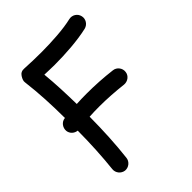

<svg xmlns="http://www.w3.org/2000/svg" viewBox="-211 -814 975 975"><g transform="rotate(-45 276.5 -326.0)"><path d="M44.9 -307.6C47.4 -286.1 65.4 -269.5 86.9 -267.6C86.4 -173.3 81.5 -85.9 72.8 -4.9C70.3 20 88.4 42.5 113.3 45.9C138.2 48.3 161.6 29.8 164.1 4.9C174.3 -82.5 179.2 -175.8 179.7 -274.9C204.1 -276.4 228 -276.9 251 -276.9C307.1 -276.9 363.3 -272.9 418.5 -266.6C443.4 -264.2 467.3 -281.7 469.7 -306.6C473.1 -331.5 454.6 -355.5 429.7 -357.9C370.6 -365.2 311 -368.7 251 -368.7C227.1 -368.7 203.1 -368.2 179.2 -366.7C177.7 -444.3 175.3 -513.7 168 -588.4C191.4 -587.9 215.8 -586.4 239.7 -586.4C319.3 -586.4 406.7 -592.3 477.5 -608.4C502.4 -614.3 518.1 -639.6 512.2 -663.6C506.8 -688.5 481.9 -704.1 457 -698.2C427.2 -691.4 393.1 -686.5 354.5 -683.6C315.4 -680.7 277.3 -679.2 239.7 -679.2C199.2 -679.2 158.7 -680.2 119.1 -682.6C102.1 -684.1 89.8 -678.2 81.5 -665C73.2 -651.9 69.3 -640.6 70.8 -631.3C82 -539.1 85.9 -456.1 86.4 -358.9H85C60.1 -356.4 42.5 -332.5 44.9 -307.6Z"/></g></svg>

Font: Mikhak Medium
Style: Regular
Weight: 500
Designer: Amin Abedi
Version: Version 3.2